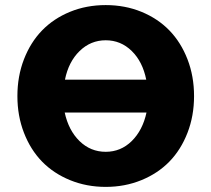

<svg xmlns="http://www.w3.org/2000/svg" viewBox="-20 -731 836 759"><path d="M48.8 -351.1Q48.8 -429.7 74.7 -496.6Q100.6 -563.5 146.2 -610.6Q191.9 -657.7 256.8 -684.3Q321.8 -710.9 397.9 -710.9Q474.1 -710.9 539.1 -684.3Q604 -657.7 649.7 -610.6Q695.3 -563.5 721.2 -496.6Q747.1 -429.7 747.1 -351.1Q747.1 -272.9 721.2 -206.1Q695.3 -139.2 649.7 -92.3Q604 -45.4 538.8 -18.8Q473.6 7.8 397.9 7.8Q322.3 7.8 257.1 -18.8Q191.9 -45.4 146.2 -92.3Q100.6 -139.2 74.7 -206.1Q48.8 -272.9 48.8 -351.1ZM397.9 -130.9Q457.5 -130.9 500.7 -173.3Q543.9 -215.8 559.1 -286.1H235.8Q251 -215.8 294.4 -173.3Q337.9 -130.9 397.9 -130.9ZM236.8 -416H558.1Q543.9 -487.3 500.7 -529.5Q457.5 -571.8 397.9 -571.8Q338.4 -571.8 294.7 -529.3Q251 -486.8 236.8 -416Z"/></svg>

Font: LT Superior Black
Style: Regular
Weight: 900
Designer: Daniel Lyons
Foundry: LyonsType
Version: Version 2.005